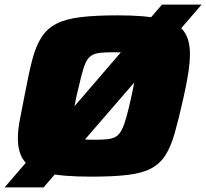

<svg xmlns="http://www.w3.org/2000/svg" viewBox="-32 -763 900 838"><path d="M-12 55 675 -743H848L158 55ZM365 8Q242 8 172.5 -7.5Q103 -23 74.5 -59.5Q46 -96 46 -159Q46 -197 55.5 -245Q65 -293 77 -355Q93 -441 108.5 -501Q124 -561 148.5 -599.5Q173 -638 213.5 -659Q254 -680 318.5 -688Q383 -696 481 -696Q603 -696 672 -680.5Q741 -665 769 -628.5Q797 -592 797 -528Q797 -490 789.5 -442.5Q782 -395 768 -333Q748 -244 731 -183.5Q714 -123 690 -85.5Q666 -48 627 -27.5Q588 -7 525 0.5Q462 8 365 8ZM380 -153Q414 -153 437 -155.5Q460 -158 474.5 -167Q489 -176 499.5 -196.5Q510 -217 520 -253Q530 -289 542 -344Q552 -391 558 -425Q564 -459 564 -482Q564 -508 554 -519Q544 -530 522 -532.5Q500 -535 463 -535Q428 -535 405.5 -532.5Q383 -530 368 -521Q353 -512 343 -491.5Q333 -471 324 -435.5Q315 -400 302 -344Q296 -312 290.5 -285.5Q285 -259 281.5 -239Q278 -219 278 -204Q278 -180 288.5 -169Q299 -158 321.5 -155.5Q344 -153 380 -153Z"/></svg>

Font: Saira Expanded ExtraBold
Style: Italic
Weight: 800
Width: 7
Italic angle: -12°
Designer: Hector Gatti with collaboration of the Omnibus-Type team
Foundry: Omnibus-Type
Version: Version 1.101